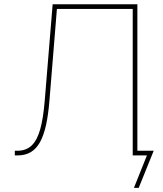

<svg xmlns="http://www.w3.org/2000/svg" viewBox="-20 -748 784 924"><path d="M51.3 0V-22.5H63.5Q105.5 -22.5 132.1 -47.6Q158.7 -72.8 173.6 -126.2Q188.5 -179.7 195.3 -264.2L233.4 -727.5H641.1V0H618.7V-705.1H253.9L217.8 -262.2Q212.4 -196.3 201.7 -147Q190.9 -97.7 173.1 -64.9Q155.3 -32.2 128.4 -16.1Q101.6 0 63.5 0ZM624.5 156.2 687 0H625.5V-22.5H719.7L647.5 156.2Z"/></svg>

Font: Inter 20pt Thin
Style: Regular
Weight: 250
Version: Version 4.001;git-66647c0bb